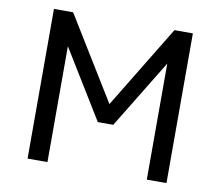

<svg xmlns="http://www.w3.org/2000/svg" viewBox="-78 -799 1024 892"><g transform="rotate(10 434.0 -353.0)"><path d="M106.4 0V-706.1H196.8L437 -315.4L674.8 -706.1H761.7V0H668.9V-547.4L471.2 -223.6H398.4L200.2 -546.4V0Z"/></g></svg>

Font: Monda
Style: Regular
Weight: 400
Designer: Vernon Adams
Foundry: Vernon Adams
Version: Version 2.100; ttfautohint (v1.8.3)